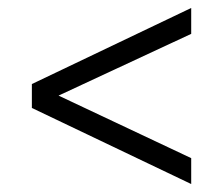

<svg xmlns="http://www.w3.org/2000/svg" viewBox="-20 -582 550 482"><path d="M460 -185V-120L60 -311V-371L460 -562V-497L127 -342Z"/></svg>

Font: Hind Jalandhar Light
Style: Regular
Weight: 300
Designer: Namrata Goyal
Foundry: Indian Type Foundry
Version: Version 0.702;PS 1.0;hotconv 1.0.81;makeotf.lib2.5.63406